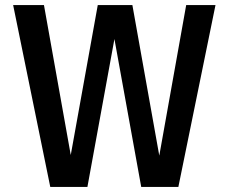

<svg xmlns="http://www.w3.org/2000/svg" viewBox="-20 -740 905 760"><path d="M179 0 32 -720H154L273 -54H247L367 -720H504L623 -54H598L717 -720H833L686 0H539L420 -657H446L326 0Z"/></svg>

Font: Instrument Sans SemiCondensed SemiBold
Style: Regular
Weight: 600
Width: 4
Designer: Rodrigo Fuenzalida
Foundry: fragTYPE
Version: Version 1.000;gftools[0.9.28]